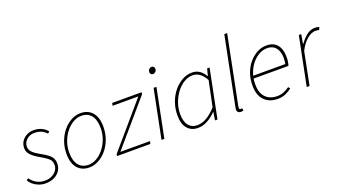

<svg xmlns="http://www.w3.org/2000/svg" viewBox="-60 -1244 3153 1779"><g transform="rotate(-20 1517.0 -355.0)"><path d="M158 12Q123 12 92 0.5Q61 -11 37 -31Q13 -51 0 -76L20 -88Q40 -57 76.5 -35.5Q113 -14 162 -14Q197 -14 226.5 -28Q256 -42 274 -66.5Q292 -91 292 -122Q292 -143 284.5 -159.5Q277 -176 254.5 -193.5Q232 -211 188 -236Q137 -265 108.5 -294Q80 -323 80 -362Q80 -400 99 -429Q118 -458 149.5 -474Q181 -490 218 -490Q259 -490 293 -475Q327 -460 352 -430L334 -414Q313 -438 283.5 -451Q254 -464 216 -464Q170 -464 139 -435Q108 -406 108 -368Q108 -335 132 -311Q156 -287 198 -264Q249 -237 275 -215.5Q301 -194 310.5 -173Q320 -152 320 -128Q320 -85 298.5 -53.5Q277 -22 240 -5Q203 12 158 12Z M588 12Q539 12 503.5 -10Q468 -32 449 -74Q430 -116 430 -176Q430 -243 451 -300Q472 -357 507.5 -399.5Q543 -442 588 -466Q633 -490 680 -490Q729 -490 764.5 -468Q800 -446 819 -404Q838 -362 838 -302Q838 -235 817 -178Q796 -121 760.5 -78.5Q725 -36 680 -12Q635 12 588 12ZM590 -14Q631 -14 670 -36.5Q709 -59 740.5 -98Q772 -137 791 -188Q810 -239 810 -296Q810 -379 775.5 -421.5Q741 -464 678 -464Q638 -464 598.5 -441.5Q559 -419 527.5 -380Q496 -341 477 -290Q458 -239 458 -182Q458 -100 492.5 -57Q527 -14 590 -14Z M864 0 866 -18 1238 -452H984L990 -478H1280L1278 -460L906 -26H1198L1192 0Z M1302 0 1398 -478H1426L1330 0ZM1438 -600Q1426 -600 1418 -608Q1410 -616 1410 -628Q1410 -646 1421.5 -657Q1433 -668 1446 -668Q1458 -668 1466 -660Q1474 -652 1474 -638Q1474 -622 1463 -611Q1452 -600 1438 -600Z M1658 12Q1595 12 1556.5 -32Q1518 -76 1518 -160Q1518 -229 1539.5 -289Q1561 -349 1598.5 -394Q1636 -439 1682.5 -464.5Q1729 -490 1778 -490Q1822 -490 1853.5 -468Q1885 -446 1904 -410H1908L1926 -478H1950L1854 0H1830L1842 -78H1838Q1801 -39 1755 -13.5Q1709 12 1658 12ZM1660 -14Q1710 -14 1757.5 -42.5Q1805 -71 1850 -122L1902 -372Q1874 -422 1843 -443Q1812 -464 1776 -464Q1731 -464 1689.5 -438.5Q1648 -413 1616 -370.5Q1584 -328 1565 -275Q1546 -222 1546 -166Q1546 -90 1577 -52Q1608 -14 1660 -14Z M2082 8Q2067 8 2056.5 -1Q2046 -10 2046 -28Q2046 -33 2047.5 -40Q2049 -47 2050 -54L2184 -722H2212L2078 -52Q2077 -45 2076.5 -40Q2076 -35 2076 -32Q2076 -18 2090 -18Q2093 -18 2095.5 -18.5Q2098 -19 2104 -20L2110 2Q2103 5 2097 6.5Q2091 8 2082 8Z M2446 12Q2364 12 2315 -38Q2266 -88 2266 -184Q2266 -252 2287 -308Q2308 -364 2343.5 -404.5Q2379 -445 2422.5 -467.5Q2466 -490 2512 -490Q2563 -490 2594.5 -468.5Q2626 -447 2640 -409Q2654 -371 2654 -322Q2654 -306 2652.5 -291.5Q2651 -277 2648 -264.5Q2645 -252 2642 -242H2290L2296 -268H2620Q2623 -283 2624.5 -297.5Q2626 -312 2626 -328Q2626 -362 2615 -393Q2604 -424 2578.5 -444Q2553 -464 2510 -464Q2470 -464 2431.5 -443Q2393 -422 2362 -384.5Q2331 -347 2312.5 -296Q2294 -245 2294 -186Q2294 -123 2315.5 -85.5Q2337 -48 2372 -31Q2407 -14 2448 -14Q2486 -14 2515.5 -26.5Q2545 -39 2572 -58L2586 -40Q2559 -19 2524.5 -3.5Q2490 12 2446 12Z M2734 0 2830 -478H2854L2838 -388H2842Q2872 -430 2909 -460Q2946 -490 2992 -490Q3001 -490 3012.5 -488.5Q3024 -487 3034 -482L3022 -456Q3016 -459 3008 -460.5Q3000 -462 2986 -462Q2947 -462 2903 -425Q2859 -388 2826 -322L2762 0Z"/></g></svg>

Font: Source Sans 3 VF
Style: Italic
Weight: 200
Italic angle: -11°
Designer: Paul D. Hunt
Foundry: Adobe Systems Incorporated
Version: Version 3.042;hotconv 1.0.118;makeotfexe 2.5.65603